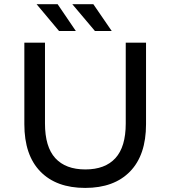

<svg xmlns="http://www.w3.org/2000/svg" viewBox="-20 -908 831 936"><path d="M98.7 -302.4V-700H199.3V-306Q199.3 -192 249.6 -137Q300 -82 396.1 -82Q492.3 -82 542.6 -137Q593 -192 593 -306V-700H691.9V-302.4Q691.9 -152.1 614 -72Q536.1 8.1 395.3 8.1Q254.4 8.1 176.6 -72Q98.7 -152.1 98.7 -302.4ZM332.4 -887.6H435L524.6 -757H442.7ZM158.3 -887.6H260.9L349.6 -757H267.7Z"/></svg>

Font: iiserrat Thin
Style: Regular
Weight: 100
Designer: Akira Ohta
Foundry: Akira Ohta
Version: Version 1.200;Glyphs 3.3.1 (3343)